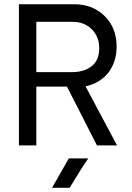

<svg xmlns="http://www.w3.org/2000/svg" viewBox="-20 -686 621 906"><path d="M396.5 61.5Q366.2 104.5 308.6 200.2H225.6Q249 160.2 304.7 61.5ZM151.4 -345.7H320.3Q377 -345.7 413.1 -374Q448.2 -402.3 448.2 -458Q448.2 -513.7 412.1 -548.8Q376 -584 320.3 -583H151.4ZM532.2 0H437.5L295.9 -277.3H151.4V0H69.3V-666H329.1Q417 -666 473.6 -610.4Q530.3 -554.7 530.3 -465.8Q530.3 -396.5 493.2 -345.7Q455.1 -294.9 383.8 -278.3Z"/></svg>

Font: BF_TEXT
Style: Regular
Weight: 400
Foundry: EA DICE
Version: Version 1.404